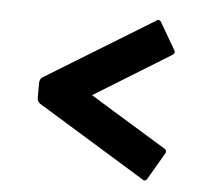

<svg xmlns="http://www.w3.org/2000/svg" viewBox="-40 -520 580 528"><g transform="rotate(5 250.0 -255.5)"><path d="M424 -385C427 -387 429 -389 429 -393C429 -394 429 -396 427 -399L385 -471C383 -475 380 -477 377 -477C375 -477 374 -477 372 -475L73 -292C67 -288 65 -282 65 -275V-235C65 -229 67 -223 73 -219L372 -36C374 -34 375 -34 377 -34C380 -34 383 -36 385 -40L427 -112C429 -114 429 -116 429 -118C429 -122 427 -124 424 -126L213 -255Z"/></g></svg>

Font: Fascinate Inline
Style: Regular
Weight: 900
Designer: Astigmatic (AOETI)
Foundry: Astigmatic (AOETI)
Version: Version 1.000